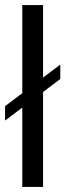

<svg xmlns="http://www.w3.org/2000/svg" viewBox="-20 -738 258 758"><path d="M68 -718H150V0H68ZM218 -426 0 -262V-319L218 -483Z"/></svg>

Font: Average Sans
Style: Regular
Weight: 400
Designer: Eduardo Rodriguez Tunni
Foundry: Eduardo Rodriguez Tunni
Version: Version 1.002